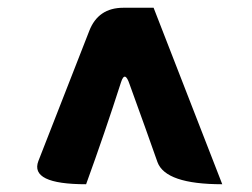

<svg xmlns="http://www.w3.org/2000/svg" viewBox="-20 -787 649 495"><path d="M202 -312Q56 -312 79 -372L210 -707Q233 -767 298 -767H376L553 -312Q407 -312 386 -369Q359 -446 314 -570Q302 -606 292 -575Q250 -444 202 -312Z"/></svg>

Font: Swei Half Moon CJK SC
Style: Black
Weight: 900
Version: Version 2.071